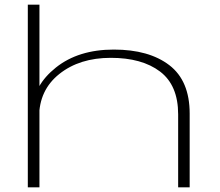

<svg xmlns="http://www.w3.org/2000/svg" viewBox="-20 -805 944 825"><path d="M99.5 0H149.5V-785H99.5ZM745.5 0H795V-317Q795 -458 707.5 -525Q620 -592 469 -592Q317 -592 220.2 -514.8Q123.5 -437.5 123.5 -339L148 -301.5Q148 -418 235 -487.2Q322 -556.5 456 -556.5Q590 -556.5 667.8 -497.5Q745.5 -438.5 745.5 -313.5Z"/></svg>

Font: Anybody ExtraExpanded ExtraLight
Style: Regular
Weight: 250
Width: 8
Version: Version 1.113;gftools[0.9.25]